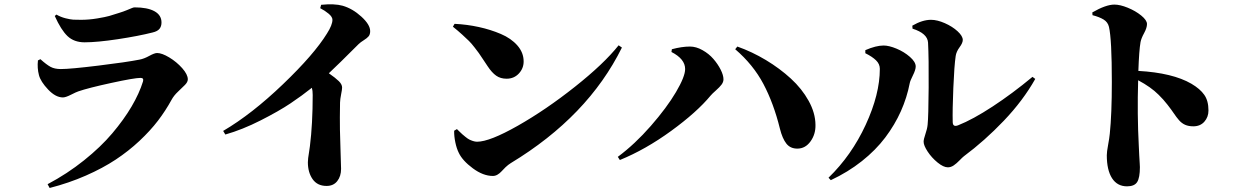

<svg xmlns="http://www.w3.org/2000/svg" viewBox="-20 -828 5940 912"><path d="M747.1 -721.2Q747.1 -702.6 737.5 -690.9Q728 -679.2 705.1 -673.8Q637.7 -656.7 539.6 -641.8Q441.4 -627 381.8 -627Q332 -627 301 -656.2Q270 -685.5 240.2 -752L248 -758.8Q268.1 -747.1 291.3 -741.2Q314.5 -735.4 328.1 -734.6Q341.8 -733.9 365.2 -733.9Q402.3 -733.9 441.9 -740.5Q481.4 -747.1 499 -752.2Q516.6 -757.3 546.9 -767.1Q565.9 -772.9 582.5 -779.8Q599.1 -786.6 606.7 -789.8Q614.3 -793 619.1 -793Q680.2 -793 713.6 -774.7Q747.1 -756.3 747.1 -721.2ZM165 -471.2Q156.2 -504.9 160.2 -541L171.9 -546.9Q200.7 -521 220 -510.5Q239.3 -500 269 -500Q314 -500 447.8 -516.4Q581.5 -532.7 643.1 -544.9Q664.1 -548.8 689 -562.5Q713.9 -576.2 726.1 -576.2Q749 -576.2 783.9 -555.2Q818.8 -534.2 845.5 -504.2Q872.1 -474.1 872.1 -451.2Q872.1 -438.5 858.9 -425Q845.7 -411.6 825.7 -392.8Q805.7 -374 794.9 -354Q766.6 -302.2 730.5 -254.9Q694.3 -207.5 642.6 -158.9Q590.8 -110.4 529.5 -69.8Q468.3 -29.3 387.7 6.1Q307.1 41.5 215.8 64.9L206.1 46.9Q299.3 -2.4 378.9 -66.2Q458.5 -129.9 513.4 -194.8Q568.4 -259.8 605 -322Q641.6 -384.3 659.2 -440.9Q664.1 -458 647.9 -458Q618.7 -458 508.8 -434.1Q398.9 -410.2 352.1 -394Q342.8 -391.1 317.4 -378.2Q292 -365.2 278.8 -365.2Q244.1 -365.2 208.5 -402.8Q172.9 -440.4 165 -471.2Z M1501 -789.1 1505.4 -805.2Q1568.8 -811.5 1607.4 -800.8Q1654.8 -787.1 1696.5 -749Q1738.3 -710.9 1738.3 -680.2Q1738.3 -664.6 1731.2 -655.8Q1724.1 -647 1708.3 -637.2Q1692.4 -627.4 1683.1 -618.2Q1585 -520 1542 -480Q1573.7 -458 1589.4 -442.6Q1605 -427.2 1605 -412.1Q1605 -402.8 1600.3 -379.9Q1595.7 -356.9 1595.2 -340.8Q1593.8 -265.1 1594.7 -212.2Q1595.7 -159.2 1597.9 -99.6Q1600.1 -40 1600.1 -25.9Q1600.1 9.3 1582 32.2Q1564 55.2 1531.2 55.2Q1487.3 55.2 1464.8 22.9Q1442.4 -9.3 1442.4 -57.1Q1442.4 -65.9 1443.8 -77.4Q1445.3 -88.9 1448 -105.5Q1450.7 -122.1 1452.1 -133.8Q1465.3 -239.7 1465.3 -377Q1465.3 -397.9 1461.4 -411.1Q1415 -374 1360.1 -337.2Q1305.2 -300.3 1218 -256.1Q1130.9 -211.9 1050.3 -189L1040 -206.1Q1176.3 -286.1 1324.2 -428Q1472.2 -569.8 1533.2 -668.9Q1559.1 -709.5 1559.1 -733.9Q1559.1 -747.6 1541.3 -762.7Q1523.4 -777.8 1501 -789.1Z M2131.3 -701.2 2139.2 -714.8Q2198.2 -711.9 2254.2 -699.7Q2310.1 -687.5 2358.9 -666.7Q2407.7 -646 2437.5 -612.1Q2467.3 -578.1 2467.3 -536.1Q2467.3 -502.9 2444.3 -478.5Q2421.4 -454.1 2386.2 -454.1Q2357.4 -454.1 2336.9 -468.5Q2316.4 -482.9 2296.4 -513.2Q2292 -519.5 2275.4 -544.7Q2258.8 -569.8 2254.2 -576.2Q2249.5 -582.5 2234.4 -602.3Q2219.2 -622.1 2207.5 -633.5Q2195.8 -645 2175.8 -663.3Q2155.8 -681.6 2131.3 -701.2ZM2246.1 -154.8Q2305.7 -154.8 2439.5 -230.7Q2573.2 -306.6 2710.9 -415.8Q2848.6 -524.9 2918.5 -612.8L2934.1 -602.1Q2772.5 -274.9 2406.2 -53.2Q2393.6 -45.4 2381.3 -33.7Q2369.1 -22 2361.6 -13.4Q2354 -4.9 2343.3 1.5Q2332.5 7.8 2321.3 7.8Q2274.9 7.8 2225.8 -28.6Q2176.8 -64.9 2159.2 -102.1Q2148.9 -122.6 2142.8 -151.9Q2136.7 -181.2 2137.2 -207L2150.4 -214.8Q2151.4 -213.9 2161.4 -204.1Q2171.4 -194.3 2175.8 -190.4Q2180.2 -186.5 2190.7 -178Q2201.2 -169.4 2208.7 -165.5Q2216.3 -161.6 2226.6 -158.2Q2236.8 -154.8 2246.1 -154.8Z M3234.4 -500Q3234.4 -547.9 3169.4 -581.1L3171.4 -594.2Q3218.8 -606.9 3257.3 -606.9Q3286.6 -606.9 3316.9 -589.8Q3347.2 -572.8 3368.4 -548.3Q3389.6 -523.9 3403.1 -497.3Q3416.5 -470.7 3416.5 -451.2Q3416.5 -438.5 3407.5 -426.3Q3398.4 -414.1 3380.6 -398.4Q3362.8 -382.8 3355.5 -374Q3290 -294.9 3168.2 -206.3Q3046.4 -117.7 2924.3 -67.9L2914.6 -83Q2995.1 -142.6 3071.3 -229.7Q3147.5 -316.9 3190.9 -390.6Q3234.4 -464.4 3234.4 -500ZM3853.5 -234.9Q3854.5 -190.4 3830.1 -156.5Q3805.7 -122.6 3768.6 -122.1Q3734.4 -121.6 3715.3 -145.8Q3696.3 -169.9 3684.6 -216.8Q3654.8 -337.4 3606.2 -429.2Q3557.6 -521 3472.2 -594.2L3482.4 -606.9Q3552.7 -582 3618.4 -542.5Q3684.1 -502.9 3736.6 -454.8Q3789.1 -406.7 3821 -349.1Q3853 -291.5 3853.5 -234.9Z M4314.5 -691.9 4313.5 -706.1Q4361.3 -733.9 4402.3 -733.9Q4431.6 -733.9 4467.8 -718Q4503.9 -702.1 4528.6 -679.4Q4553.2 -656.7 4553.2 -638.2Q4553.2 -624 4537.8 -603.3Q4522.5 -582.5 4519.5 -562Q4512.7 -516.1 4508.3 -410.4Q4503.9 -304.7 4505.4 -249Q4505.4 -222.7 4531.2 -232.9Q4600.6 -260.3 4694.8 -322Q4789.1 -383.8 4884.3 -462.9L4897.5 -453.1Q4839.4 -350.1 4748.3 -254.6Q4657.2 -159.2 4558.6 -85.9Q4552.2 -81.1 4537.8 -66.2Q4523.4 -51.3 4510 -42.2Q4496.6 -33.2 4482.4 -33.2Q4461.4 -33.2 4433.3 -56.2Q4405.3 -79.1 4386.2 -108.2Q4367.2 -137.2 4367.2 -154.8Q4367.2 -166.5 4375.7 -191.2Q4384.3 -215.8 4386.2 -235.8Q4390.1 -272 4391.1 -411.4Q4392.1 -550.8 4388.2 -626Q4385.3 -669.4 4314.5 -691.9ZM4159.2 -501Q4159.2 -523.9 4141.1 -541.5Q4123 -559.1 4090.3 -575.2V-589.8Q4141.1 -611.8 4177.2 -611.8Q4202.6 -611.8 4238.5 -596.9Q4274.4 -582 4302 -557.9Q4329.6 -533.7 4329.6 -512.2Q4329.6 -496.6 4316.4 -470.2Q4303.2 -443.8 4301.3 -433.1Q4288.1 -364.7 4259.3 -300Q4230.5 -235.4 4185.1 -175Q4139.6 -114.7 4073.7 -62.5Q4007.8 -10.3 3926.3 27.8L3915.5 16.1Q4024.9 -89.8 4092 -235.1Q4159.2 -380.4 4159.2 -501Z M5169.4 -755.9 5168.5 -769Q5232.9 -806.2 5273.4 -806.2Q5300.3 -806.2 5336.9 -791.3Q5373.5 -776.4 5400.9 -754.2Q5428.2 -731.9 5428.2 -713.9Q5428.2 -695.8 5414.6 -670.9Q5400.9 -646 5397.5 -627.9Q5390.6 -588.4 5387.2 -491.2Q5550.3 -481.9 5639.2 -430.2Q5680.7 -405.8 5700.4 -377.4Q5720.2 -349.1 5720.2 -303.2Q5720.2 -272 5700.7 -250Q5681.2 -228 5648.4 -228Q5626 -228 5609.6 -235.1Q5593.3 -242.2 5580.3 -257.1Q5567.4 -272 5556.4 -288.6Q5545.4 -305.2 5525.6 -330.6Q5505.9 -356 5483.4 -377.9Q5446.8 -414.6 5386.2 -446.8Q5381.3 -284.7 5389.2 -137.2Q5390.1 -113.8 5391.4 -90.1Q5392.6 -66.4 5393.6 -52.7Q5394.5 -39.1 5394.5 -34.2Q5394.5 16.1 5381.6 36.6Q5368.7 57.1 5333.5 57.1Q5287.1 57.1 5262.2 18.6Q5237.3 -20 5237.3 -90.8Q5237.3 -106.4 5243.4 -139.2Q5249.5 -171.9 5251.5 -192.9Q5261.2 -286.6 5261.2 -439Q5261.2 -641.6 5247.6 -700.2Q5242.2 -723.1 5221.9 -735.4Q5201.7 -747.6 5169.4 -755.9Z"/></svg>

Font: Noto Serif JP Black
Style: Regular
Weight: 900
Designer: Ryoko NISHIZUKA  (kana & ideographs); Frank Grießhammer (Latin, Greek & Cyrillic); Wenlong ZHANG  (bopomofo); Sandoll Co
Foundry: Adobe Systems Incorporated
Version: Version 1.001;PS 1.001;hotconv 16.6.54;makeotf.lib2.5.65590